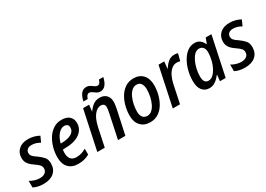

<svg xmlns="http://www.w3.org/2000/svg" viewBox="-2 -1515 3189 2298"><g transform="rotate(-30 1592.5 -366.0)"><path d="M141 10Q96 10 61 1.5Q26 -7 1 -21V-112Q26 -96 62 -84Q98 -72 135 -72Q181 -72 208 -92.5Q235 -113 235 -150Q235 -176 219.5 -195.5Q204 -215 159 -246Q111 -278 87 -310.5Q63 -343 63 -391Q63 -461 110.5 -505Q158 -549 241 -549Q286 -549 325 -538Q364 -527 393 -510L358 -433Q334 -448 305 -457.5Q276 -467 243 -467Q207 -467 185.5 -449Q164 -431 164 -401Q164 -377 178.5 -358.5Q193 -340 236 -312Q282 -279 309.5 -247.5Q337 -216 337 -161Q337 -80 284.5 -35Q232 10 141 10Z M620 10Q535 10 487 -40Q439 -90 439 -181Q439 -251 457.5 -317Q476 -383 510 -435Q544 -487 593 -518Q642 -549 704 -549Q774 -549 811.5 -515.5Q849 -482 849 -423Q849 -338 776.5 -285Q704 -232 558 -232H543Q539 -207 539 -185Q539 -130 564.5 -100.5Q590 -71 640 -71Q675 -71 706 -80Q737 -89 775 -109V-28Q739 -9 703 0.5Q667 10 620 10ZM565 -307Q652 -307 702.5 -335Q753 -363 753 -417Q753 -441 738.5 -455Q724 -469 695 -469Q653 -469 614 -425Q575 -381 556 -307Z M885 0 1000 -540H1083L1073 -451H1075Q1101 -491 1139.5 -520.5Q1178 -550 1231 -550Q1288 -550 1322 -517Q1356 -484 1356 -422Q1356 -401 1352 -376.5Q1348 -352 1344 -330L1273 0H1171L1241 -331Q1245 -353 1248.5 -371.5Q1252 -390 1252 -406Q1252 -462 1197 -462Q1149 -462 1106.5 -409.5Q1064 -357 1041 -251L988 0ZM1044 -607Q1057 -672 1085 -706.5Q1113 -741 1158 -741Q1187 -741 1209 -727Q1231 -713 1249.5 -699.5Q1268 -686 1286 -686Q1304 -686 1315 -698.5Q1326 -711 1336 -742H1396Q1380 -672 1351 -640Q1322 -608 1282 -608Q1254 -608 1232.5 -622Q1211 -636 1192 -650Q1173 -664 1153 -664Q1120 -664 1103 -607Z M1615 9Q1533 9 1485 -42Q1437 -93 1437 -183Q1437 -243 1452.5 -307Q1468 -371 1500 -425.5Q1532 -480 1581.5 -514Q1631 -548 1698 -548Q1781 -548 1828 -496Q1875 -444 1875 -353Q1875 -290 1859 -226.5Q1843 -163 1811 -109.5Q1779 -56 1730 -23.5Q1681 9 1615 9ZM1623 -75Q1657 -75 1684.5 -98.5Q1712 -122 1732 -162.5Q1752 -203 1763 -253.5Q1774 -304 1774 -358Q1774 -401 1755 -432.5Q1736 -464 1692 -464Q1655 -464 1626 -437.5Q1597 -411 1577.5 -368.5Q1558 -326 1548 -276.5Q1538 -227 1538 -181Q1538 -130 1560 -102.5Q1582 -75 1623 -75Z M1928 0 2042 -539H2121L2111 -444H2115Q2144 -490 2179 -519.5Q2214 -549 2264 -549Q2291 -549 2313 -542L2288 -445Q2266 -452 2243 -452Q2201 -452 2168.5 -424Q2136 -396 2114.5 -351.5Q2093 -307 2082 -258L2028 0Z M2432 10Q2373 10 2336 -33.5Q2299 -77 2299 -164Q2299 -231 2315.5 -298.5Q2332 -366 2364 -423Q2396 -480 2441 -514.5Q2486 -549 2543 -549Q2589 -549 2618 -525Q2647 -501 2662 -464H2666L2694 -539H2773L2659 0H2580L2589 -85H2586Q2555 -44 2517.5 -17Q2480 10 2432 10ZM2467 -73Q2501 -73 2530 -99.5Q2559 -126 2581.5 -168.5Q2604 -211 2616 -260Q2624 -293 2627.5 -321Q2631 -349 2631 -374Q2631 -415 2611 -439.5Q2591 -464 2557 -464Q2522 -464 2494 -437Q2466 -410 2445 -366Q2424 -322 2412.5 -270Q2401 -218 2401 -168Q2401 -73 2467 -73Z M2925 10Q2880 10 2845 1.5Q2810 -7 2785 -21V-112Q2810 -96 2846 -84Q2882 -72 2919 -72Q2965 -72 2992 -92.5Q3019 -113 3019 -150Q3019 -176 3003.5 -195.5Q2988 -215 2943 -246Q2895 -278 2871 -310.5Q2847 -343 2847 -391Q2847 -461 2894.5 -505Q2942 -549 3025 -549Q3070 -549 3109 -538Q3148 -527 3177 -510L3142 -433Q3118 -448 3089 -457.5Q3060 -467 3027 -467Q2991 -467 2969.5 -449Q2948 -431 2948 -401Q2948 -377 2962.5 -358.5Q2977 -340 3020 -312Q3066 -279 3093.5 -247.5Q3121 -216 3121 -161Q3121 -80 3068.5 -35Q3016 10 2925 10Z"/></g></svg>

Font: Noto Sans SemiCondensed Medium
Style: Italic
Weight: 500
Width: 4
Italic angle: -12°
Designer: Monotype Design Team
Foundry: Monotype Imaging Inc.
Version: Version 2.013; ttfautohint (v1.8.4.7-5d5b)